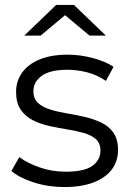

<svg xmlns="http://www.w3.org/2000/svg" viewBox="-20 -751 528 776"><path d="M240 5Q175 5 117 -13.5Q59 -32 26 -60L58 -116Q90 -92 140 -74.5Q190 -57 245 -57Q320 -57 353 -80.5Q386 -104 386 -143Q386 -172 367.5 -188.5Q349 -205 319 -213.5Q289 -222 252 -228Q215 -234 178.5 -242Q142 -250 112 -265.5Q82 -281 63.5 -308Q45 -335 45 -380Q45 -423 69 -457Q93 -491 139.5 -510.5Q186 -530 253 -530Q304 -530 355 -516.5Q406 -503 439 -481L408 -424Q373 -448 333 -458.5Q293 -469 253 -469Q182 -469 148.5 -444.5Q115 -420 115 -382Q115 -352 133.5 -335Q152 -318 182.5 -308.5Q213 -299 249.5 -293Q286 -287 322.5 -278.5Q359 -270 389.5 -255.5Q420 -241 438.5 -214.5Q457 -188 457 -145Q457 -99 431.5 -65.5Q406 -32 357.5 -13.5Q309 5 240 5ZM78 -607 207 -731H279L408 -607H342L215 -713H271L144 -607Z"/></svg>

Font: MOST Montserrat
Style: Regular
Weight: 400
Designer: Julieta Ulanovsky
Foundry: Julieta Ulanovsky
Version: Version 8.000;March 11, 2024;FontCreator 15.0.0.2926 64-bit